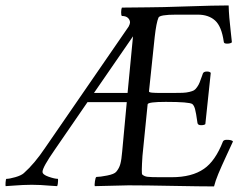

<svg xmlns="http://www.w3.org/2000/svg" viewBox="-78 -668 865 692"><path d="M378.9 -299.8H237.3L119.1 -127.9Q75.2 -64.9 75.2 -48.8Q75.2 -38.6 97.2 -31Q119.1 -23.4 130.9 -23.4Q131.3 -22.5 131.3 -17.6Q131.3 -12.7 130.4 -6.1Q129.4 0.5 127.9 2.9Q115.2 2.4 98.6 1Q82 -0.5 67.9 -1.2Q53.7 -2 36.1 -2Q17.6 -2 4.2 -1.2Q-9.3 -0.5 -25.6 0.7Q-42 2 -57.6 2.9Q-58.6 2 -57.9 -10.7Q-57.1 -23.4 -54.7 -23.4Q-43.9 -23.4 -22.7 -29.5Q-1.5 -35.6 7.8 -43.9Q46.4 -78.1 85 -135.7L385.7 -572.3Q390.6 -582 390.6 -586.9Q390.6 -596.2 383.3 -603.3Q376 -610.4 361.3 -610.4Q358.4 -612.8 358.6 -624.3Q358.9 -635.7 361.3 -640.6L457 -641.6Q498 -641.6 596.7 -645Q695.3 -648.4 746.1 -648.4Q746.6 -627 748.5 -604.7Q750.5 -582.5 753.4 -556.4Q756.3 -530.3 757.8 -515.6Q752.9 -510.7 740.2 -510.7Q728.5 -510.7 728.5 -517.6Q720.7 -572.8 697.3 -594Q673.8 -615.2 634.8 -615.2H556.6Q497.6 -615.2 493.2 -604.5Q485.4 -586.4 479.5 -534.2L459 -338.9Q458.5 -336.9 461.7 -335.7Q464.8 -334.5 470.5 -334Q476.1 -333.5 482.4 -333.3Q488.8 -333 497.1 -333H544.9Q567.4 -333 580.3 -333.5Q593.3 -334 604.5 -336.7Q615.7 -339.4 621.1 -342.5Q626.5 -345.7 632.3 -354Q638.2 -362.3 641.4 -370.6Q644.5 -378.9 650.4 -395Q652.3 -400.4 653.3 -403.3Q656.2 -410.2 668 -410.2Q678.2 -410.2 681.6 -405.3L662.1 -220.7Q658.2 -216.8 646.5 -216.8Q635.3 -216.8 633.8 -224.6Q628.4 -263.2 624.8 -275.6Q621.1 -288.1 615.2 -293Q604 -300.8 519.5 -300.8Q455.1 -300.8 454.1 -292L435.5 -106.4Q431.2 -42.5 434.6 -39.1Q441.9 -32.2 453.9 -30.8Q465.8 -29.3 498 -29.3H541Q613.8 -29.3 657.2 -59.6Q697.8 -87.4 725.6 -158.2Q728.5 -164.1 739.3 -164.1Q757.8 -164.1 761.7 -158.2Q756.8 -147.5 738 -106.9Q719.2 -66.4 708.7 -41Q698.2 -15.6 693.4 3.9Q646.5 3.9 546.9 2Q447.3 0 384.8 0L263.7 2.9Q262.2 -1 264.2 -14.9Q266.1 -28.8 269.5 -30.3Q282.7 -30.3 308.3 -35.4Q334 -40.5 340.8 -48.8Q351.6 -61.5 355.7 -76.9Q359.9 -92.3 362.3 -121.1ZM381.8 -333 401.4 -537.1 260.7 -333Z"/></svg>

Font: Amiri
Style: Slanted
Weight: 400
Italic angle: 9°
Designer: Khaled Hosny
Version: Version 000.107